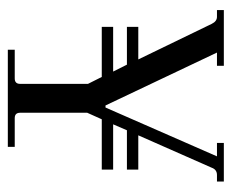

<svg xmlns="http://www.w3.org/2000/svg" viewBox="-72 -534 606 503"><g transform="rotate(90 231.5 -283.0)"><path d="M424.8 -275.9V-246.1H293L275.9 -208V-32.2Q275.9 -18.1 290 -18.1H365.2V0H110.8V-18.1H186Q200.2 -18.1 200.2 -32.2V-210L182.1 -246.1H50.8V-275.9H168L149.9 -312H50.8V-341.8H136.2L43 -534.2Q36.1 -548.3 23.9 -547.9H6.8V-565.9H152.8V-547.9H118.2L256.8 -255.9H262.2L390.1 -547.9H355V-565.9H456.1V-547.9H439Q424.8 -547.9 419.9 -534.2L335 -341.8H424.8V-312H321.8L306.2 -275.9Z"/></g></svg>

Font: Arapey-Regular
Style: Regular
Weight: 400
Designer: Eduardo Rodriguez Tunni
Foundry: Eduardo Rodriguez Tunni
Version: Version 1.002